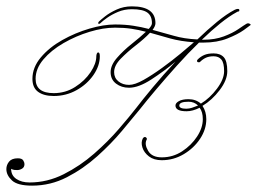

<svg xmlns="http://www.w3.org/2000/svg" viewBox="-55 -575 809 604"><path d="M307 -498Q339 -498 364.5 -494Q390 -490 413 -484Q423 -495 423 -502Q423 -525 408.5 -535.5Q394 -546 360 -546Q336 -546 316 -537.5Q296 -529 282 -519Q268 -509 263 -504Q259 -500 257 -500Q251 -500 256 -507Q261 -512 275.5 -523.5Q290 -535 312 -545Q334 -555 360 -555Q434 -555 434 -502Q434 -493 425 -481Q459 -472 491.5 -462.5Q524 -453 565 -451H566Q597 -481 627.5 -506Q658 -531 683 -544Q689 -547 693 -547Q698 -547 698 -543Q698 -539 695.5 -539Q693 -539 690 -537Q666 -524 638 -501.5Q610 -479 580 -450H585Q621 -450 649 -460.5Q677 -471 695 -483.5Q713 -496 720 -500Q725 -503 730 -500.5Q735 -498 733 -496Q731 -494 712 -480.5Q693 -467 660.5 -454Q628 -441 585 -441Q578 -441 571 -441Q536 -407 501.5 -368.5Q467 -330 436.5 -294Q406 -258 384 -230Q362 -203 328.5 -163Q295 -123 251 -83.5Q207 -44 155.5 -17.5Q104 9 46 9Q0 9 -17.5 -7.5Q-35 -24 -35 -43Q-35 -56 -26.5 -66.5Q-18 -77 1 -77Q14 -77 18 -70.5Q22 -64 22 -59Q22 -49 14.5 -44.5Q7 -40 -1 -40Q-12 -40 -16 -42Q-20 -44 -20 -44Q-20 -23 -3.5 -12Q13 -1 38 -1Q94 -1 145.5 -27Q197 -53 241 -91.5Q285 -130 319 -169.5Q353 -209 374 -236Q393 -261 425.5 -300Q458 -339 497 -381Q461 -351 421 -325Q381 -299 351 -299Q327 -299 310 -312Q293 -325 293 -348Q293 -370 313 -393Q333 -416 359.5 -437Q386 -458 404 -475Q382 -481 358.5 -484.5Q335 -488 307 -488Q270 -488 227 -475Q184 -462 145 -439.5Q106 -417 81.5 -388Q57 -359 57 -327Q57 -282 114 -282Q151 -282 181.5 -301.5Q212 -321 230 -348Q248 -375 248 -398Q248 -402 249.5 -406Q251 -410 254 -410Q259 -410 259 -398Q259 -368 239 -339Q219 -310 186 -291.5Q153 -273 114 -273Q83 -273 65 -286Q47 -299 47 -327Q47 -363 73.5 -394.5Q100 -426 141 -449Q182 -472 226.5 -485Q271 -498 307 -498ZM304 -348Q304 -330 317.5 -319Q331 -308 351 -308Q369 -308 396.5 -323.5Q424 -339 455 -361.5Q486 -384 512.5 -406Q539 -428 555 -442Q513 -445 480.5 -454Q448 -463 417 -472Q399 -453 372.5 -432.5Q346 -412 325 -390.5Q304 -369 304 -348ZM617 -407Q638 -407 649 -395Q660 -383 660 -351Q660 -323 636 -291.5Q612 -260 582 -242Q594 -224 594 -200Q594 -168 574.5 -138.5Q555 -109 523 -90Q491 -71 454 -71Q429 -71 413.5 -83Q398 -95 393 -111Q388 -127 394 -139Q397 -144 401 -144Q404 -144 406 -141Q408 -138 406 -135Q399 -121 411 -100.5Q423 -80 454 -80Q489 -80 518 -99Q547 -118 565 -145.5Q583 -173 583 -200Q583 -223 573 -236Q551 -225 532 -225Q497 -225 497 -243Q497 -251 508 -257Q519 -263 538 -263Q561 -263 577 -249Q605 -266 627.5 -296Q650 -326 650 -351Q650 -377 641.5 -387.5Q633 -398 617 -398Q603 -398 593 -393.5Q583 -389 574 -380Q573 -379 570 -379Q566 -379 565 -382Q564 -385 567 -388Q576 -397 587.5 -402Q599 -407 617 -407ZM531 -233Q540 -233 549 -236Q558 -239 568 -243Q556 -255 538 -255Q509 -255 509 -243Q509 -233 531 -233Z"/></svg>

Font: Kapakana Light
Style: Regular
Weight: 300
Designer: Kyosuke Nagai
Version: Version 1.000